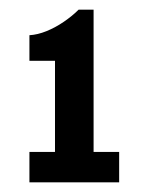

<svg xmlns="http://www.w3.org/2000/svg" viewBox="-20 -818 293 398"><path d="M41 -440V-503H94V-692H41V-745Q58 -746 76.5 -753.5Q95 -761 112.5 -773Q130 -785 143 -798H174V-503H227V-440Z"/></svg>

Font: Archivo ExtraCondensed ExtraBold
Style: Regular
Weight: 800
Width: 2
Designer: Hector Gatti
Foundry: Omnibus-Type
Version: Version 2.001